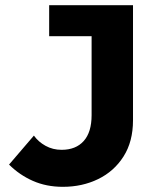

<svg xmlns="http://www.w3.org/2000/svg" viewBox="-20 -710 609 742"><path d="M15 -74 111 -186Q128 -162 156 -146.5Q184 -131 218 -131Q273 -131 303.5 -165Q334 -199 334 -265V-570H170V-690H494V-245Q494 -163 457.5 -105.5Q421 -48 359.5 -18Q298 12 223 12Q159 12 107 -11Q55 -34 15 -74Z"/></svg>

Font: Radio Canada
Style: Bold
Weight: 700
Designer: Charles Daoud, Etienne Aubert Bonn, Alexandre Saumier Demers, Jacques Le Bailly
Foundry: Radio-Canada
Version: Version 2.104; ttfautohint (v1.8.4.7-5d5b);gftools[0.9.28.de